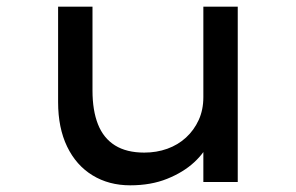

<svg xmlns="http://www.w3.org/2000/svg" viewBox="-20 -545 886 575"><path d="M370 10Q306 10 257 -20Q208 -50 181 -106Q154 -162 154 -239V-525H257V-274Q257 -214 273.5 -172.5Q290 -131 324.5 -109.5Q359 -88 412 -88Q449 -88 481 -99.5Q513 -111 537 -133Q561 -155 575 -185.5Q589 -216 589 -254V-525H692V0H589V-110L607 -122Q594 -89 561.5 -59Q529 -29 480.5 -9.5Q432 10 370 10Z"/></svg>

Font: Lexend Mega
Style: Regular
Weight: 400
Designer: Bonnie Shaver-Troup, Thomas Jockin
Foundry: Lexend
Version: Version 1.007